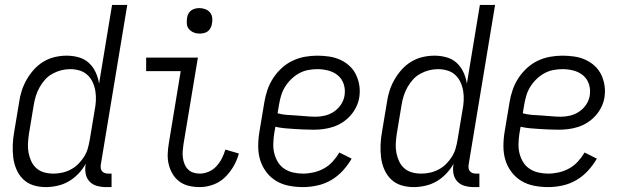

<svg xmlns="http://www.w3.org/2000/svg" viewBox="-20 -755 2540 783"><path d="M167 8Q140 8 116 0.5Q92 -7 74.5 -24Q57 -41 47 -64.5Q37 -88 34 -113Q31 -138 32 -164.5Q33 -191 38 -218L58 -338Q61 -361 68.5 -384.5Q76 -408 88.5 -430Q101 -452 118.5 -471.5Q136 -491 158 -504Q180 -517 204 -522.5Q228 -528 252 -528Q278 -528 302 -521Q326 -514 343 -498Q360 -482 370 -460.5Q380 -439 384 -414L437 -735H499L391 -83Q390 -76 391 -69Q392 -62 396 -57Q400 -52 406.5 -49.5Q413 -47 421 -47H435V8H412Q393 8 375 3Q357 -2 345 -15Q333 -28 329.5 -46Q326 -64 329 -83L330 -88Q318 -66 300 -47Q282 -28 260.5 -15.5Q239 -3 214.5 2.5Q190 8 167 8ZM198 -47Q216 -47 234 -51Q252 -55 269 -64Q286 -73 299.5 -86.5Q313 -100 323 -116Q333 -132 338 -149.5Q343 -167 346 -185L366 -305Q370 -325 371 -344.5Q372 -364 369 -383Q366 -402 358 -419.5Q350 -437 336.5 -449.5Q323 -462 304.5 -467.5Q286 -473 266 -473Q248 -473 230 -468.5Q212 -464 194.5 -454.5Q177 -445 164 -430.5Q151 -416 141.5 -399Q132 -382 126.5 -364.5Q121 -347 118 -329L98 -209Q95 -189 94 -169.5Q93 -150 96.5 -132Q100 -114 107.5 -97.5Q115 -81 128.5 -69Q142 -57 160 -52Q178 -47 198 -47Z M795 8Q772 8 750.5 3Q729 -2 712 -14.5Q695 -27 684 -45.5Q673 -64 668 -85Q663 -106 664 -128.5Q665 -151 669 -174L717 -465H576V-520H787L728 -165Q726 -151 725 -137.5Q724 -124 726 -110.5Q728 -97 733 -85Q738 -73 747 -64Q756 -55 768.5 -51Q781 -47 795 -47Q813 -47 831.5 -55Q850 -63 863 -77.5Q876 -92 885 -109.5Q894 -127 899 -145L954 -129Q947 -102 932.5 -77Q918 -52 897.5 -32Q877 -12 849.5 -2Q822 8 795 8ZM794 -618Q781 -618 770 -622.5Q759 -627 751 -636Q743 -645 742 -657.5Q741 -670 743 -683Q744 -691 748.5 -699.5Q753 -708 760.5 -713Q768 -718 776.5 -720Q785 -722 793 -722Q806 -722 817.5 -717.5Q829 -713 836.5 -704Q844 -695 845.5 -682.5Q847 -670 844 -657Q843 -649 838.5 -640.5Q834 -632 827 -627Q820 -622 811 -620Q802 -618 794 -618Z M1216 8Q1186 8 1158 2.5Q1130 -3 1106.5 -17Q1083 -31 1066 -53.5Q1049 -76 1041 -102.5Q1033 -129 1033 -158.5Q1033 -188 1038 -218L1058 -338Q1062 -363 1070.5 -388Q1079 -413 1093.5 -435.5Q1108 -458 1128.5 -477Q1149 -496 1173.5 -507.5Q1198 -519 1223.5 -523.5Q1249 -528 1274 -528Q1298 -528 1322 -524.5Q1346 -521 1367 -511.5Q1388 -502 1405 -486.5Q1422 -471 1432 -450Q1442 -429 1445.5 -405.5Q1449 -382 1445 -357Q1442 -338 1432.5 -318.5Q1423 -299 1408.5 -283Q1394 -267 1376 -255.5Q1358 -244 1338 -237.5Q1318 -231 1298 -228.5Q1278 -226 1258 -226Q1238 -226 1218.5 -227Q1199 -228 1179.5 -229Q1160 -230 1140.5 -232Q1121 -234 1103 -238L1098 -209Q1095 -188 1094.5 -167.5Q1094 -147 1099 -128Q1104 -109 1114 -93Q1124 -77 1140 -66.5Q1156 -56 1175.5 -51.5Q1195 -47 1216 -47Q1237 -47 1259 -52Q1281 -57 1301 -68Q1321 -79 1336.5 -96Q1352 -113 1364 -133L1414 -108Q1399 -82 1378 -59Q1357 -36 1330.5 -20.5Q1304 -5 1274 1.5Q1244 8 1216 8ZM1267 -279Q1286 -279 1305 -283.5Q1324 -288 1341.5 -299.5Q1359 -311 1370.5 -328.5Q1382 -346 1385 -365Q1389 -389 1382 -411Q1375 -433 1358.5 -447Q1342 -461 1320 -467Q1298 -473 1274 -473Q1256 -473 1237 -469.5Q1218 -466 1200.5 -456.5Q1183 -447 1168 -432.5Q1153 -418 1142.5 -401Q1132 -384 1126.5 -365.5Q1121 -347 1118 -329L1112 -293Q1130 -288 1149.5 -286.5Q1169 -285 1189 -284Q1209 -283 1228 -281Q1247 -279 1267 -279Z M1667 8Q1640 8 1616 0.5Q1592 -7 1574.5 -24Q1557 -41 1547 -64.5Q1537 -88 1534 -113Q1531 -138 1532 -164.5Q1533 -191 1538 -218L1558 -338Q1561 -361 1568.5 -384.5Q1576 -408 1588.5 -430Q1601 -452 1618.5 -471.5Q1636 -491 1658 -504Q1680 -517 1704 -522.5Q1728 -528 1752 -528Q1778 -528 1802 -521Q1826 -514 1843 -498Q1860 -482 1870 -460.5Q1880 -439 1884 -414L1937 -735H1999L1891 -83Q1890 -76 1891 -69Q1892 -62 1896 -57Q1900 -52 1906.5 -49.5Q1913 -47 1921 -47H1935V8H1912Q1893 8 1875 3Q1857 -2 1845 -15Q1833 -28 1829.5 -46Q1826 -64 1829 -83L1830 -88Q1818 -66 1800 -47Q1782 -28 1760.5 -15.5Q1739 -3 1714.5 2.5Q1690 8 1667 8ZM1698 -47Q1716 -47 1734 -51Q1752 -55 1769 -64Q1786 -73 1799.5 -86.5Q1813 -100 1823 -116Q1833 -132 1838 -149.5Q1843 -167 1846 -185L1866 -305Q1870 -325 1871 -344.5Q1872 -364 1869 -383Q1866 -402 1858 -419.5Q1850 -437 1836.5 -449.5Q1823 -462 1804.5 -467.5Q1786 -473 1766 -473Q1748 -473 1730 -468.5Q1712 -464 1694.5 -454.5Q1677 -445 1664 -430.5Q1651 -416 1641.5 -399Q1632 -382 1626.5 -364.5Q1621 -347 1618 -329L1598 -209Q1595 -189 1594 -169.5Q1593 -150 1596.5 -132Q1600 -114 1607.5 -97.5Q1615 -81 1628.5 -69Q1642 -57 1660 -52Q1678 -47 1698 -47Z M2216 8Q2186 8 2158 2.5Q2130 -3 2106.5 -17Q2083 -31 2066 -53.5Q2049 -76 2041 -102.5Q2033 -129 2033 -158.5Q2033 -188 2038 -218L2058 -338Q2062 -363 2070.5 -388Q2079 -413 2093.5 -435.5Q2108 -458 2128.5 -477Q2149 -496 2173.5 -507.5Q2198 -519 2223.5 -523.5Q2249 -528 2274 -528Q2298 -528 2322 -524.5Q2346 -521 2367 -511.5Q2388 -502 2405 -486.5Q2422 -471 2432 -450Q2442 -429 2445.5 -405.5Q2449 -382 2445 -357Q2442 -338 2432.5 -318.5Q2423 -299 2408.5 -283Q2394 -267 2376 -255.5Q2358 -244 2338 -237.5Q2318 -231 2298 -228.5Q2278 -226 2258 -226Q2238 -226 2218.5 -227Q2199 -228 2179.5 -229Q2160 -230 2140.5 -232Q2121 -234 2103 -238L2098 -209Q2095 -188 2094.5 -167.5Q2094 -147 2099 -128Q2104 -109 2114 -93Q2124 -77 2140 -66.5Q2156 -56 2175.5 -51.5Q2195 -47 2216 -47Q2237 -47 2259 -52Q2281 -57 2301 -68Q2321 -79 2336.5 -96Q2352 -113 2364 -133L2414 -108Q2399 -82 2378 -59Q2357 -36 2330.5 -20.5Q2304 -5 2274 1.5Q2244 8 2216 8ZM2267 -279Q2286 -279 2305 -283.5Q2324 -288 2341.5 -299.5Q2359 -311 2370.5 -328.5Q2382 -346 2385 -365Q2389 -389 2382 -411Q2375 -433 2358.5 -447Q2342 -461 2320 -467Q2298 -473 2274 -473Q2256 -473 2237 -469.5Q2218 -466 2200.5 -456.5Q2183 -447 2168 -432.5Q2153 -418 2142.5 -401Q2132 -384 2126.5 -365.5Q2121 -347 2118 -329L2112 -293Q2130 -288 2149.5 -286.5Q2169 -285 2189 -284Q2209 -283 2228 -281Q2247 -279 2267 -279Z"/></svg>

Font: Iosevka Curly Light
Style: Italic
Weight: 300
Italic angle: -9°
Monospace: yes
Designer: Belleve Invis
Foundry: Belleve Invis
Version: Version 22.1.2; ttfautohint (v1.8.4)